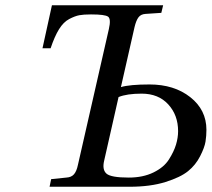

<svg xmlns="http://www.w3.org/2000/svg" viewBox="-20 -712 807 732"><path d="M142 -528 178 -692H602L595 -663L535 -659Q517 -658 508 -646Q499 -634 493 -609L441 -380Q475 -390 550 -390Q644 -390 705.5 -341.5Q767 -293 767 -217Q767 -194 763.5 -172Q760 -150 743 -116.5Q726 -83 697 -59.5Q668 -36 610.5 -18Q553 0 474 0H169L175 -29L233 -35Q252 -36 262 -47.5Q272 -59 277 -83L395 -601Q404 -640 392 -648.5Q380 -657 328 -657H326Q299 -657 282.5 -654Q266 -651 244 -639.5Q222 -628 205 -600.5Q188 -573 173 -528ZM377 -99Q369 -65 386 -50Q403 -35 471 -35Q525 -35 565 -54.5Q605 -74 624 -104Q643 -134 651 -160.5Q659 -187 659 -212Q659 -273 621.5 -314Q584 -355 520 -355Q464 -355 432 -342Z"/></svg>

Font: Lingua Franca
Style: Italic
Weight: 400
Italic angle: -13°
Version: Version 1.19